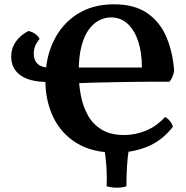

<svg xmlns="http://www.w3.org/2000/svg" viewBox="-20 -701 865 893"><path d="M518 9Q409 9 336.5 -35.5Q264 -80 227.5 -156.5Q191 -233 191 -329Q191 -431 229.5 -510.5Q268 -590 339.5 -635.5Q411 -681 510 -681Q606 -681 665.5 -639.5Q725 -598 754.5 -527.5Q784 -457 790 -371Q787 -356 782 -343.5Q777 -331 768 -321Q749 -321 711.5 -321Q674 -321 625 -320.5Q576 -320 521 -319Q466 -318 411 -316.5Q356 -315 307 -312V-387H640Q640 -456 623 -508Q606 -560 574 -590Q542 -620 496 -620Q469 -620 442.5 -607Q416 -594 394 -565Q372 -536 359 -486.5Q346 -437 346 -365Q346 -310 356 -257.5Q366 -205 389.5 -163.5Q413 -122 454 -97.5Q495 -73 557 -73Q609 -73 658 -93Q707 -113 748 -157Q761 -150 771.5 -136.5Q782 -123 784 -111Q733 -46 664.5 -18.5Q596 9 518 9ZM199 -320Q118 -320 75 -351Q32 -382 32 -438Q32 -476 53 -506.5Q74 -537 112 -557Q130 -553 143 -544Q156 -535 164 -520Q150 -503 143.5 -487Q137 -471 137 -452Q137 -421 155 -404Q173 -387 207 -387ZM476 165Q478 120 475 75.5Q472 31 465 -12H580Q573 31 570.5 75.5Q568 120 568 165Q549 172 523.5 172Q498 172 476 165Z"/></svg>

Font: Vollkorn
Style: Bold
Weight: 700
Designer: Friedrich Althausen
Foundry: Friedrich Althausen
Version: Version 5.000